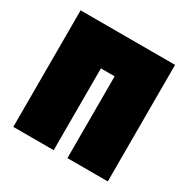

<svg xmlns="http://www.w3.org/2000/svg" viewBox="-133 -679 783 799"><g transform="rotate(30 259.0 -280.0)"><path d="M32 0V-560H486V0H292V-393H226V0Z"/></g></svg>

Font: Tektur Condensed ExtraBold
Style: Regular
Weight: 800
Width: 3
Designer: Adam Jagosz
Foundry: Adam Jagosz
Version: Version 1.005;gftools[0.9.30]